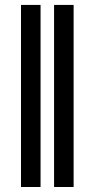

<svg xmlns="http://www.w3.org/2000/svg" viewBox="-20 -747 392 767"><path d="M142 -727.3V0H63.9V-727.3ZM274.1 -727.3V0H196V-727.3Z"/></svg>

Font: Inter UI
Style: Regular
Weight: 400
Designer: Rasmus Andersson
Foundry: rsms
Version: Version 2.2